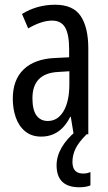

<svg xmlns="http://www.w3.org/2000/svg" viewBox="-20 -567 456 811"><path d="M213 -547Q289 -547 321 -499Q353 -451 353 -362V0H291L279 -74H277Q235 10 154 10Q113 10 86 -12.5Q59 -35 46.5 -71.5Q34 -108 34 -150Q34 -230 80 -274Q126 -318 211 -322L272 -325V-360Q272 -422 255 -451Q238 -480 200 -480Q156 -480 99 -447L73 -508Q136 -547 213 -547ZM225 -263Q117 -257 117 -152Q117 -103 134 -79.5Q151 -56 182 -56Q224 -56 248.5 -97.5Q273 -139 273 -212V-266ZM286 117Q286 166 331 166Q342 166 349.5 164Q357 162 362 160V216Q344 224 315 224Q219 224 219 131Q219 93 240.5 56Q262 19 300 -12L346 0Q312 34 299 61Q286 88 286 117Z"/></svg>

Font: Noto Sans Lao ExtraCondensed
Style: Regular
Weight: 400
Width: 2
Designer: Monotype Design Team
Foundry: Monotype Imaging Inc.
Version: Version 2.003; ttfautohint (v1.8.4.7-5d5b)